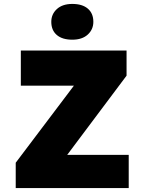

<svg xmlns="http://www.w3.org/2000/svg" viewBox="-20 -957 734 977"><path d="M60 0V-129L356 -521H86V-700H624V-572L322 -169H635V0ZM348 -755Q297 -755 269 -779Q241 -803 241 -846Q241 -885 269.5 -911Q298 -937 348 -937Q399 -937 427 -913Q455 -889 455 -846Q455 -807 426.5 -781Q398 -755 348 -755Z"/></svg>

Font: Lexend Deca ExtraBold
Style: Regular
Weight: 800
Designer: Bonnie Shaver-Troup, Thomas Jockin
Foundry: Lexend
Version: Version 1.008; ttfautohint (v1.8.4.7-5d5b)